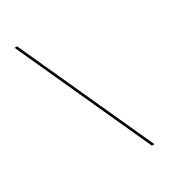

<svg xmlns="http://www.w3.org/2000/svg" viewBox="-153 -657 653 743"><g transform="rotate(-30 174.0 -285.0)"><path d="M315.3 11.3H304L33.1 -582.3H44.4Z"/></g></svg>

Font: Playfair 144pt SemiExpanded Light
Style: Regular
Weight: 300
Width: 6
Designer: Claus Eggers Sørensen
Foundry: Claus Eggers Sørensen
Version: Version 2.203